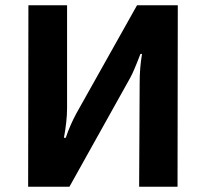

<svg xmlns="http://www.w3.org/2000/svg" viewBox="-20 -710 750 730"><path d="M509 0 511 -396Q511 -452 520 -505H514Q488 -437 475 -414L244 0H87L88 -690H235V-299Q235 -250 223 -186H230Q246 -234 271 -280L501 -690H656L655 0Z"/></svg>

Font: Taylor Sans Bold LRS
Style: Bold
Weight: 700
Italic angle: -8°
Designer: Natanael Gama
Version: Version 1.001 September 8, 2015